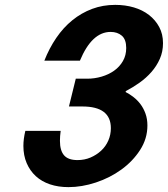

<svg xmlns="http://www.w3.org/2000/svg" viewBox="-20 -755 689 788"><path d="M229 -218Q226 -196 226 -177Q226 -137 243 -117.5Q260 -98 298 -98Q327 -98 351.5 -108.5Q376 -119 395 -136.5Q414 -154 424.5 -178Q435 -202 435 -229Q435 -318 318 -318H263L291 -432H338Q368 -432 397 -440.5Q426 -449 448.5 -465Q471 -481 484.5 -504.5Q498 -528 498 -558Q498 -593 480 -608.5Q462 -624 434 -624Q357 -624 308 -506H162Q182 -557 211 -599.5Q240 -642 277 -672Q314 -702 358 -718.5Q402 -735 453 -735Q494 -735 529.5 -724.5Q565 -714 591.5 -693.5Q618 -673 633.5 -644Q649 -615 649 -578Q649 -543 636 -513.5Q623 -484 601.5 -459.5Q580 -435 552.5 -415.5Q525 -396 496 -381V-377Q512 -369 528 -356.5Q544 -344 556.5 -327.5Q569 -311 577 -289Q585 -267 585 -240Q585 -186 555 -139.5Q525 -93 478 -59Q431 -25 373.5 -6Q316 13 261 13Q219 13 185 1.5Q151 -10 127 -32Q103 -54 89.5 -85.5Q76 -117 76 -156Q76 -171 78 -186Q80 -201 84 -218Z"/></svg>

Font: Perun
Style: Bold Italic
Weight: 700
Italic angle: -12°
Foundry: Copyright (c) Stefan Peev, Context Ltd, 2016
Version: Version 1.027